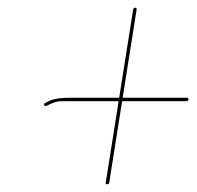

<svg xmlns="http://www.w3.org/2000/svg" viewBox="-20 -553 510 497"><path d="M257.5 -76C260.5 -76 262.2 -77.3 262.7 -80L296.1 -291H462.1C465.4 -291 467.3 -292.5 467.8 -295.5C468.3 -298.5 466.8 -300 463.5 -300H297.5L333.6 -528C334.2 -531.3 332.9 -533 329.9 -533C326.9 -533 325.2 -531.3 324.6 -528L288.5 -300H161.5C138.3 -300 121.3 -297.7 110.4 -293L98.5 -287C94.9 -285.7 93.6 -283.7 94.5 -281C95.4 -278.3 97.3 -277.7 100.2 -279L113.1 -285C121 -288.3 128.3 -290.3 135.1 -291H287.1L253.7 -80C253.2 -77.3 254.5 -76 257.5 -76Z"/></svg>

Font: Proton
Style: LitIt
Weight: 500
Version: Version 1.017